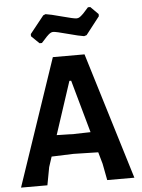

<svg xmlns="http://www.w3.org/2000/svg" viewBox="-59 -926 718 972"><g transform="rotate(-5 300.0 -440.0)"><path d="M437 -880 476 -841V-830L406 -740L393 -736Q370 -739 311 -755Q252 -771 239 -771Q233 -771 227.5 -768.5Q222 -766 215 -760Q208 -754 204 -749.5Q200 -745 190.5 -734.5Q181 -724 177 -720H165L125 -759V-770L196 -859L208 -864Q231 -861 290 -845Q349 -829 362 -829Q368 -829 373.5 -831Q379 -833 386.5 -839.5Q394 -846 398 -850Q402 -854 411.5 -865Q421 -876 425 -880ZM387 -644 584 0H446L430 -84L413 -144L287 -147L176 -143L159 -91L142 0H8L226 -644ZM299 -517 211 -249 297 -247 383 -249 308 -517Z"/></g></svg>

Font: Alegreya Sans
Style: Bold
Weight: 700
Designer: Juan Pablo del Peral
Foundry: Huerta Tipografica
Version: Version 2.007